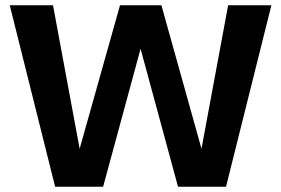

<svg xmlns="http://www.w3.org/2000/svg" viewBox="-20 -708 1066 728"><path d="M189 0 17 -688H181L282 -144L435 -688H592L744 -144L845 -688H1009L837 0H655L513 -523L371 0Z"/></svg>

Font: Roundo SemiBold
Style: Regular
Weight: 600
Designer: Namrata Goyal (Gurmukhi), Shiva Nallaperumal (Latin)
Foundry: Indian Type Foundry
Version: Version 1.000;PS 1.0;hotconv 1.0.88;makeotf.lib2.5.647800